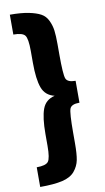

<svg xmlns="http://www.w3.org/2000/svg" viewBox="-109 -881 614 1124"><g transform="rotate(-10 198.0 -319.0)"><path d="M35 193V76Q89 76 104 56.5Q119 37 119 -36V-107Q119 -204 137.5 -254.5Q156 -305 211 -318Q156 -331 137.5 -382Q119 -433 119 -530V-601Q119 -674 104 -693.5Q89 -713 35 -713V-831Q102 -831 146.5 -822Q191 -813 217.5 -798.5Q244 -784 258 -754.5Q272 -725 276 -694Q280 -663 280 -612V-550Q280 -433 289.5 -408Q299 -383 347 -383V-253Q299 -253 289.5 -228.5Q280 -204 280 -86V-24Q280 40 273 75.5Q266 111 241.5 140.5Q217 170 167.5 181.5Q118 193 35 193Z"/></g></svg>

Font: Oswald Heavy
Style: Regular
Weight: 400
Designer: Vernon Adams
Foundry: Vernon Adams
Version: Version 4.101